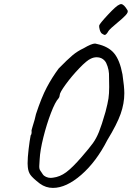

<svg xmlns="http://www.w3.org/2000/svg" viewBox="-20 -878 645 939"><path d="M116 -61Q115 -66 115 -79Q115 -107 120 -149Q125 -191 130 -216Q134 -220 134.5 -228Q135 -236 134 -238Q134 -241 139 -258Q151 -295 156 -320Q183 -402 209 -451Q235 -500 267 -543Q310 -587 334.5 -607.5Q359 -628 389 -642Q428 -665 445 -665Q448 -665 454 -663Q510 -651 538 -617.5Q566 -584 579 -514Q588 -453 588 -422Q588 -372 570 -321Q552 -270 505 -193Q451 -87 377.5 -23Q304 41 239 41Q204 41 175 20Q140 -7 129 -22.5Q118 -38 116 -61ZM379 -110Q418 -155 434.5 -178Q451 -201 464 -233Q477 -265 496 -331Q507 -373 510.5 -396.5Q514 -420 514 -453L513 -518Q512 -535 506 -553.5Q500 -572 492 -581Q477 -598 453 -598Q438 -598 424 -591Q405 -583 368 -544.5Q331 -506 301.5 -465.5Q272 -425 272 -413Q272 -412 271 -407Q270 -402 267 -398Q250 -380 229 -325Q208 -270 192 -206Q176 -142 174 -99L172 -65Q172 -56 173.5 -51Q175 -46 180 -39.5Q185 -33 189 -26Q194 -18 205 -13Q216 -8 228 -8Q235 -8 239 -9Q273 -13 303.5 -35.5Q334 -58 379 -110ZM465 -753Q467 -762 508 -806Q549 -850 563 -855Q568 -858 572 -858Q586 -858 604 -827Q608 -818 594.5 -803.5Q581 -789 553 -766Q519 -738 511 -727Q506 -718 501 -712.5Q496 -707 492 -707Q489 -707 478 -714Q471 -720 467.5 -733.5Q464 -747 465 -753Z"/></svg>

Font: Caveat
Style: Regular
Weight: 400
Designer: Pablo Impallari
Foundry: Pablo Impallari
Version: Version 1.500; ttfautohint (v1.6)